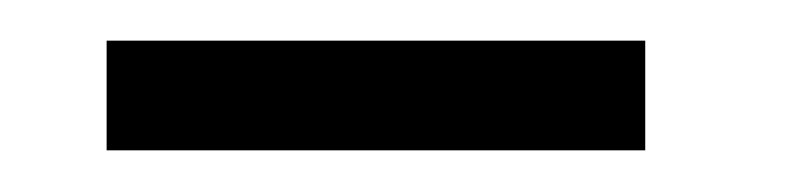

<svg xmlns="http://www.w3.org/2000/svg" viewBox="-20 -392 391 94"><path d="M32.2 -318.4V-372.1H295.9V-318.4Z"/></svg>

Font: TriodPostnaja
Style: Medium
Weight: 500
Version: 20110805